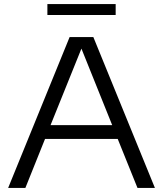

<svg xmlns="http://www.w3.org/2000/svg" viewBox="-20 -922 800 942"><path d="M20 0 321.5 -740H438L740 0H654.5L557.5 -240.5H201L104.5 0ZM228 -308H530.5L379.5 -683.5ZM212.5 -848.5V-902H547.5V-848.5Z"/></svg>

Font: Encode Sans Expanded
Style: Regular
Weight: 400
Width: 7
Designer: Multiple Designers
Foundry: Impallari Type
Version: Version 3.000; ttfautohint (v1.8.3) -l 8 -r 50 -G 200 -x 14 